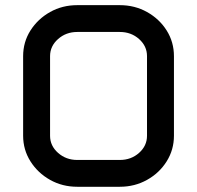

<svg xmlns="http://www.w3.org/2000/svg" viewBox="-20 -714 753 734"><path d="M68.4 -499Q68.4 -553.2 96.4 -597.4Q124.5 -641.6 171.4 -668Q218.3 -694.3 275.4 -694.3H438Q495.1 -694.3 542.2 -668Q589.4 -641.6 617.2 -597.4Q645 -553.2 645 -499V-195.3Q645 -141.6 617.2 -97.2Q589.4 -52.7 542.2 -26.4Q495.1 0 438 0H275.4Q218.3 0 171.4 -26.4Q124.5 -52.7 96.4 -97.2Q68.4 -141.6 68.4 -195.3ZM171.4 -194.8Q171.4 -156.7 201.9 -129.6Q232.4 -102.5 275.4 -102.5H438Q481.4 -102.5 511.7 -129.6Q542 -156.7 542 -194.8V-499.5Q542 -537.6 511.7 -564.7Q481.4 -591.8 438 -591.8H275.4Q232.4 -591.8 201.9 -564.7Q171.4 -537.6 171.4 -499.5Z"/></svg>

Font: Anta
Style: Regular
Weight: 400
Designer: Sergej Lebedev
Foundry: Sergej Lebedev
Version: Version 1.000; ttfautohint (v1.8.4.7-5d5b)